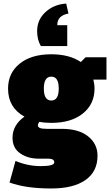

<svg xmlns="http://www.w3.org/2000/svg" viewBox="-20 -820 615 1073"><path d="M355.8 -562.5H208.3Q187.5 -598.3 187.5 -645.8Q187.5 -710 234.6 -752.9Q281.7 -795.8 350 -800L362.5 -744.2Q300 -733.3 300 -679.2H355.8ZM25 -325Q25 -411.7 90 -464.2Q155 -516.7 266.7 -516.7Q367.5 -516.7 431.7 -473.3L458.3 -500H575V-375H501.7Q508.3 -350 508.3 -325Q508.3 -238.3 443.3 -185.8Q378.3 -133.3 266.7 -133.3Q229.2 -133.3 200 -139.2Q191.7 -128.3 191.7 -120.8Q191.7 -109.2 203.3 -104.6Q215 -100 241.7 -100H325Q420 -100 472.5 -57.9Q525 -15.8 525 50Q525 139.2 457.5 186.2Q390 233.3 266.7 233.3Q123.3 233.3 33.3 200L66.7 79.2Q134.2 108.3 208.3 108.3Q283.3 108.3 283.3 87.5Q283.3 66.7 250 66.7H195.8Q135.8 66.7 92.9 37.1Q50 7.5 50 -50Q50 -120.8 116.7 -168.3Q25 -218.3 25 -325ZM266.7 -391.7Q225 -391.7 225 -325Q225 -258.3 266.7 -258.3Q308.3 -258.3 308.3 -325Q308.3 -391.7 266.7 -391.7Z"/></svg>

Font: BoonTook
Style: Regular
Weight: 400
Designer: Sungsit Sawaiwan
Foundry: FontUni
Version: Version 3.0